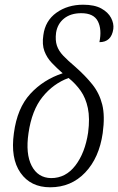

<svg xmlns="http://www.w3.org/2000/svg" viewBox="-20 -785 502 815"><path d="M193 10Q110 10 67 -51.5Q24 -113 39 -220Q53 -326 108.5 -386.5Q164 -447 246 -474Q221 -496 200 -518Q179 -540 168.5 -568Q158 -596 164 -636Q172 -697 219.5 -731Q267 -765 333 -765Q381 -765 410 -749Q439 -733 451.5 -709Q464 -685 461 -662Q453 -606 402 -606Q413 -660 395.5 -694.5Q378 -729 325 -729Q280 -729 252 -706.5Q224 -684 218 -646Q214 -614 221.5 -591.5Q229 -569 248.5 -548.5Q268 -528 300 -501Q343 -463 372.5 -426Q402 -389 414 -341Q426 -293 416 -220Q401 -115 341.5 -52.5Q282 10 193 10ZM197 -29Q259 -29 300 -82.5Q341 -136 354 -222Q362 -283 353 -326Q344 -369 322.5 -399.5Q301 -430 271 -454Q206 -430 160.5 -373.5Q115 -317 101 -220Q88 -132 114.5 -81Q141 -30 197 -29Z"/></svg>

Font: Noto Serif Condensed Light
Style: Italic
Weight: 300
Width: 3
Italic angle: -12°
Designer: Monotype Design Team
Foundry: Monotype Imaging Inc.
Version: Version 2.014; ttfautohint (v1.8.4.7-5d5b)